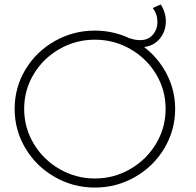

<svg xmlns="http://www.w3.org/2000/svg" viewBox="-20 -842 883 866"><path d="M770 -351Q770 -255 721.5 -173.5Q673 -92 589.5 -44Q506 4 408 4Q310 4 226.5 -44Q143 -92 94.5 -173.5Q46 -255 46 -351Q46 -447 94.5 -528Q143 -609 226.5 -656.5Q310 -704 408 -704Q492 -704 567 -668V-669Q589 -661 613 -661Q648 -661 669 -685Q690 -709 690 -744Q690 -778 669 -806L705 -822Q728 -786 728 -746Q728 -701 701 -668Q674 -635 630 -630Q695 -580 732.5 -507Q770 -434 770 -351ZM727 -351Q727 -436 684 -507.5Q641 -579 567.5 -621Q494 -663 408 -663Q322 -663 248.5 -621Q175 -579 132 -507.5Q89 -436 89 -351Q89 -266 132 -194Q175 -122 248.5 -79.5Q322 -37 408 -37Q494 -37 567.5 -79.5Q641 -122 684 -194Q727 -266 727 -351Z"/></svg>

Font: Gontserrat ExtraLight
Style: Regular
Weight: 275
Designer: Julieta Ulanovsky
Foundry: Julieta Ulanovsky
Version: Version 6.001